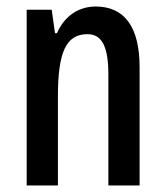

<svg xmlns="http://www.w3.org/2000/svg" viewBox="-20 -570 509 590"><path d="M274 -550C222 -550 178 -521 155 -468H149L139 -540H62V0H158V-274C158 -410 183 -465 249 -465C295 -465 313 -423 313 -341V0H409V-363C409 -488 362 -550 274 -550Z"/></svg>

Font: Noto Sans Myanmar ExtraCondensed Medium
Style: Regular
Weight: 500
Width: 2
Designer: Monotype Design Team
Foundry: Monotype Imaging Inc.
Version: Version 2.107